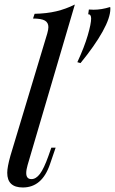

<svg xmlns="http://www.w3.org/2000/svg" viewBox="-20 -815 508 849"><path d="M96 -50Q96 -23 119 -23Q139 -23 156.5 -46Q174 -69 194 -125L207 -162H226L201 -89Q166 14 81 14Q12 14 12 -51Q12 -76 26 -126L189 -667Q194 -685 194 -695Q194 -715 178.5 -724Q163 -733 126 -733L133 -754Q186 -755 228.5 -765Q271 -775 311 -795L102 -85Q96 -64 96 -50ZM383 -733Q383 -752 370 -752L373 -773L394 -772Q429 -772 467 -784Q468 -782 468 -776Q468 -737 433.5 -675Q399 -613 336 -536L322 -540Q353 -607 368 -658.5Q383 -710 383 -733Z"/></svg>

Font: Playfair Display
Style: Italic
Weight: 400
Italic angle: -14°
Designer: Claus Eggers Sørensen
Foundry: Claus Eggers Sørensen
Version: Version 1.200; ttfautohint (v1.6)